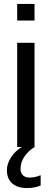

<svg xmlns="http://www.w3.org/2000/svg" viewBox="-20 -745 262 973"><path d="M155 -641H67V-725H155ZM155 0H67V-528H155ZM186 143V195Q156 208 118 208Q68 208 41.5 184Q15 160 15 117Q15 84 36.5 51.5Q58 19 91 0H156Q127 16 105.5 46Q84 76 84 111Q84 131 96 143Q108 155 130 155Q156 155 186 143Z"/></svg>

Font: Libra Sans
Style: Regular
Weight: 400
Foundry: Context Ltd
Version: Version 1.002